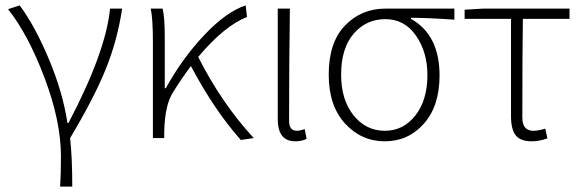

<svg xmlns="http://www.w3.org/2000/svg" viewBox="-20 -512 2158 712"><path d="M203 180Q206 134 206 68Q206 -62 145.5 -222.5Q85 -383 10 -478L53 -492Q109 -417 161 -293.5Q213 -170 230 -56H234Q373 -321 388 -480H433Q415 -361 371.5 -254Q328 -147 240 0Q248 73 248 180Z M873 7Q775 -103 688 -267Q654 -222 623 -172Q591 -124 589 -23V0H547V-358Q547 -442 539 -480H583Q591 -449 591 -372V-185H595Q656 -296 738 -382.5Q820 -469 891 -492L896 -449Q813 -417 715 -301Q801 -130 921 0Z M1075 12Q1010 12 1010 -70V-480H1055Q1052 -270 1052 -64Q1052 -27 1081 -27Q1092 -27 1110 -33L1117 3Q1099 12 1075 12Z M1199 -235Q1199 -355 1259.5 -417.5Q1320 -480 1409 -480H1665V-439Q1567 -446 1504 -446V-442Q1610 -383 1610 -232Q1610 -119 1552 -53.5Q1494 12 1407 12Q1320 12 1259.5 -54Q1199 -120 1199 -235ZM1407 -27Q1476 -27 1520.5 -84Q1565 -141 1565 -234Q1565 -319 1522.5 -380Q1480 -441 1409 -441Q1338 -441 1291.5 -387Q1245 -333 1245 -235Q1245 -142 1291 -84.5Q1337 -27 1407 -27Z M1952 12Q1910 12 1892.5 -10Q1875 -32 1875 -82V-442H1703V-476L1770 -480H2092V-442H1919Q1917 -318 1917 -76Q1917 -27 1958 -27Q1976 -27 2002 -35L2010 1Q1981 12 1952 12Z"/></svg>

Font: Toshiba Sans Light
Style: Regular
Weight: 300
Designer: Paul D. Hunt
Foundry: Toshiba Corporation
Version: Version 2.020;PS 2.0;hotconv 1.0.86;makeotf.lib2.5.63406